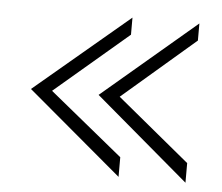

<svg xmlns="http://www.w3.org/2000/svg" viewBox="-40 -545 609 526"><g transform="rotate(5 265.0 -282.0)"><path d="M44 -282 304 -63V-117L102 -282L304 -454V-501ZM230 -282 488 -63V-117L288 -282L488 -454V-501Z"/></g></svg>

Font: Charger Sport
Style: ExLit
Weight: 200
Designer: Jasper
Foundry: Cannot Into Space Fonts
Version: Version 1.1